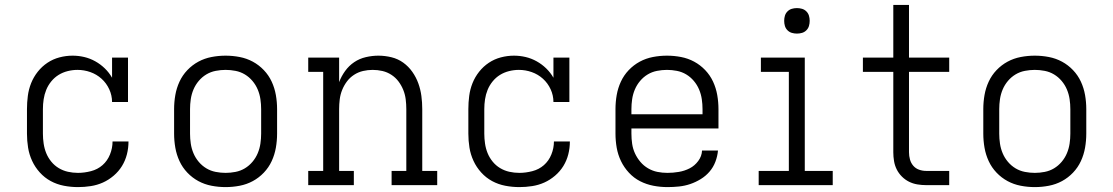

<svg xmlns="http://www.w3.org/2000/svg" viewBox="-20 -755 4540 783"><path d="M298 8Q269 8 240.5 2.5Q212 -3 187 -16.5Q162 -30 142.5 -51.5Q123 -73 111 -99Q99 -125 94.5 -153Q90 -181 90 -210V-310Q90 -337 93.5 -364Q97 -391 107 -416Q117 -441 134 -462.5Q151 -484 173.5 -499Q196 -514 222.5 -521Q249 -528 276 -528Q300 -528 323.5 -522.5Q347 -517 368.5 -505Q390 -493 407.5 -476Q425 -459 437 -438V-520H502V-339H437Q437 -366 425.5 -391Q414 -416 394 -434Q374 -452 348.5 -461Q323 -470 296 -470Q276 -470 256 -465Q236 -460 219 -449.5Q202 -439 189 -423Q176 -407 168.5 -388.5Q161 -370 158 -350Q155 -330 155 -310V-210Q155 -190 158 -169.5Q161 -149 168.5 -130.5Q176 -112 189 -96Q202 -80 219.5 -69.5Q237 -59 257 -54.5Q277 -50 298 -50Q324 -50 351 -57Q378 -64 398 -81.5Q418 -99 428.5 -125Q439 -151 439 -178H504Q504 -151 497.5 -125.5Q491 -100 477.5 -78Q464 -56 443.5 -38.5Q423 -21 399.5 -10.5Q376 0 350 4Q324 8 298 8Z M900 8Q871 8 842.5 2.5Q814 -3 789 -16.5Q764 -30 744 -51Q724 -72 712 -98Q700 -124 695 -152.5Q690 -181 690 -210V-310Q690 -339 695 -367.5Q700 -396 712 -422Q724 -448 744 -469Q764 -490 789 -503.5Q814 -517 842.5 -522.5Q871 -528 900 -528Q929 -528 957.5 -522.5Q986 -517 1011 -503.5Q1036 -490 1056 -469Q1076 -448 1088 -422Q1100 -396 1105 -367.5Q1110 -339 1110 -310V-210Q1110 -181 1105 -152.5Q1100 -124 1088 -98Q1076 -72 1056 -51Q1036 -30 1011 -16.5Q986 -3 957.5 2.5Q929 8 900 8ZM900 -50Q920 -50 940.5 -54Q961 -58 978.5 -68.5Q996 -79 1009.5 -95Q1023 -111 1031 -130Q1039 -149 1042 -169.5Q1045 -190 1045 -210V-310Q1045 -330 1042 -350.5Q1039 -371 1031 -390Q1023 -409 1009.5 -425Q996 -441 978.5 -451.5Q961 -462 940.5 -466Q920 -470 900 -470Q880 -470 859.5 -466Q839 -462 821.5 -451.5Q804 -441 790.5 -425Q777 -409 769 -390Q761 -371 758 -350.5Q755 -330 755 -310V-210Q755 -190 758 -169.5Q761 -149 769 -130Q777 -111 790.5 -95Q804 -79 821.5 -68.5Q839 -58 859.5 -54Q880 -50 900 -50Z M1237 0V-58H1298V-462H1237V-520H1363V-420Q1372 -444 1387.5 -465.5Q1403 -487 1424.5 -501.5Q1446 -516 1472 -522Q1498 -528 1523 -528Q1550 -528 1576.5 -521.5Q1603 -515 1624.5 -499.5Q1646 -484 1661.5 -462Q1677 -440 1686 -415Q1695 -390 1698.5 -363.5Q1702 -337 1702 -310V-58H1763V0H1577V-58H1637V-310Q1637 -330 1634.5 -350Q1632 -370 1624.5 -388.5Q1617 -407 1605 -423Q1593 -439 1576 -450Q1559 -461 1539.5 -465.5Q1520 -470 1500 -470Q1480 -470 1460.5 -465.5Q1441 -461 1424 -450Q1407 -439 1395 -423Q1383 -407 1375.5 -388.5Q1368 -370 1365.5 -350Q1363 -330 1363 -310V-58H1423V0Z M2098 8Q2069 8 2040.5 2.5Q2012 -3 1987 -16.5Q1962 -30 1942.5 -51.5Q1923 -73 1911 -99Q1899 -125 1894.5 -153Q1890 -181 1890 -210V-310Q1890 -337 1893.5 -364Q1897 -391 1907 -416Q1917 -441 1934 -462.5Q1951 -484 1973.5 -499Q1996 -514 2022.5 -521Q2049 -528 2076 -528Q2100 -528 2123.5 -522.5Q2147 -517 2168.5 -505Q2190 -493 2207.5 -476Q2225 -459 2237 -438V-520H2302V-339H2237Q2237 -366 2225.5 -391Q2214 -416 2194 -434Q2174 -452 2148.5 -461Q2123 -470 2096 -470Q2076 -470 2056 -465Q2036 -460 2019 -449.5Q2002 -439 1989 -423Q1976 -407 1968.5 -388.5Q1961 -370 1958 -350Q1955 -330 1955 -310V-210Q1955 -190 1958 -169.5Q1961 -149 1968.5 -130.5Q1976 -112 1989 -96Q2002 -80 2019.5 -69.5Q2037 -59 2057 -54.5Q2077 -50 2098 -50Q2124 -50 2151 -57Q2178 -64 2198 -81.5Q2218 -99 2228.5 -125Q2239 -151 2239 -178H2304Q2304 -151 2297.5 -125.5Q2291 -100 2277.5 -78Q2264 -56 2243.5 -38.5Q2223 -21 2199.5 -10.5Q2176 0 2150 4Q2124 8 2098 8Z M2702 8Q2673 8 2644.5 2.5Q2616 -3 2590.5 -16Q2565 -29 2545 -50.5Q2525 -72 2512.5 -98Q2500 -124 2495 -152.5Q2490 -181 2490 -210V-310Q2490 -339 2495 -367.5Q2500 -396 2512 -422Q2524 -448 2544 -469Q2564 -490 2589 -503.5Q2614 -517 2642.5 -522.5Q2671 -528 2700 -528Q2729 -528 2757.5 -522.5Q2786 -517 2811 -503.5Q2836 -490 2856 -469Q2876 -448 2888 -422Q2900 -396 2905 -367.5Q2910 -339 2910 -310V-231H2555V-210Q2555 -189 2558 -168.5Q2561 -148 2569.5 -129.5Q2578 -111 2591.5 -95Q2605 -79 2623 -68.5Q2641 -58 2661 -54Q2681 -50 2702 -50Q2725 -50 2748.5 -54Q2772 -58 2792.5 -68.5Q2813 -79 2827.5 -98.5Q2842 -118 2843 -141H2908Q2906 -118 2897.5 -95.5Q2889 -73 2873.5 -55Q2858 -37 2837.5 -24.5Q2817 -12 2795 -4.5Q2773 3 2749.5 5.5Q2726 8 2702 8ZM2555 -289H2845V-310Q2845 -330 2842 -350.5Q2839 -371 2831 -390Q2823 -409 2809.5 -425Q2796 -441 2778.5 -451.5Q2761 -462 2740.5 -466Q2720 -470 2700 -470Q2680 -470 2659.5 -466Q2639 -462 2621.5 -451.5Q2604 -441 2590.5 -425Q2577 -409 2569 -390Q2561 -371 2558 -350.5Q2555 -330 2555 -310Z M3074 0V-58H3197V-462H3083V-520H3262V-58H3376V0ZM3230 -618Q3219 -618 3209 -621Q3199 -624 3191.5 -631.5Q3184 -639 3181 -649Q3178 -659 3178 -670Q3178 -681 3181 -691Q3184 -701 3191.5 -708.5Q3199 -716 3209 -719Q3219 -722 3230 -722Q3241 -722 3251 -719Q3261 -716 3268.5 -708.5Q3276 -701 3279 -691Q3282 -681 3282 -670Q3282 -659 3279 -649Q3276 -639 3268.5 -631.5Q3261 -624 3251 -621Q3241 -618 3230 -618Z M3757 0Q3739 0 3721 -3Q3703 -6 3687 -14Q3671 -22 3658 -35Q3645 -48 3637 -64Q3629 -80 3626 -98Q3623 -116 3623 -134V-462H3499V-520H3623V-735H3687V-520H3851V-462H3687V-134Q3687 -119 3691 -104.5Q3695 -90 3704.5 -79Q3714 -68 3728 -63Q3742 -58 3757 -58H3851V0Z M4200 8Q4171 8 4142.5 2.5Q4114 -3 4089 -16.5Q4064 -30 4044 -51Q4024 -72 4012 -98Q4000 -124 3995 -152.5Q3990 -181 3990 -210V-310Q3990 -339 3995 -367.5Q4000 -396 4012 -422Q4024 -448 4044 -469Q4064 -490 4089 -503.5Q4114 -517 4142.5 -522.5Q4171 -528 4200 -528Q4229 -528 4257.5 -522.5Q4286 -517 4311 -503.5Q4336 -490 4356 -469Q4376 -448 4388 -422Q4400 -396 4405 -367.5Q4410 -339 4410 -310V-210Q4410 -181 4405 -152.5Q4400 -124 4388 -98Q4376 -72 4356 -51Q4336 -30 4311 -16.5Q4286 -3 4257.5 2.5Q4229 8 4200 8ZM4200 -50Q4220 -50 4240.5 -54Q4261 -58 4278.5 -68.5Q4296 -79 4309.5 -95Q4323 -111 4331 -130Q4339 -149 4342 -169.5Q4345 -190 4345 -210V-310Q4345 -330 4342 -350.5Q4339 -371 4331 -390Q4323 -409 4309.5 -425Q4296 -441 4278.5 -451.5Q4261 -462 4240.5 -466Q4220 -470 4200 -470Q4180 -470 4159.5 -466Q4139 -462 4121.5 -451.5Q4104 -441 4090.5 -425Q4077 -409 4069 -390Q4061 -371 4058 -350.5Q4055 -330 4055 -310V-210Q4055 -190 4058 -169.5Q4061 -149 4069 -130Q4077 -111 4090.5 -95Q4104 -79 4121.5 -68.5Q4139 -58 4159.5 -54Q4180 -50 4200 -50Z"/></svg>

Font: Iosevka Etoile Light
Style: Regular
Weight: 300
Designer: Belleve Invis
Foundry: Belleve Invis
Version: Version 25.0.1; ttfautohint (v1.8.4)